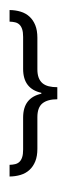

<svg xmlns="http://www.w3.org/2000/svg" viewBox="-20 -914 409 1204"><path d="M125 -176.3Q125 -240.2 154.1 -277.1Q183.1 -314 239.3 -326.2V-332Q183.1 -344.2 154.1 -381.3Q125 -418.5 125 -481.9V-682.6Q125 -711.9 119.1 -730.2Q113.3 -748.5 102.3 -759.3Q91.3 -770 75.4 -773.9Q59.6 -777.8 40 -778.3V-851.1Q77.6 -850.6 109.6 -840.8Q141.6 -831.1 164.8 -809.8Q188 -788.6 201.2 -756.1Q214.4 -723.6 214.4 -677.2V-479.5Q214.4 -448.7 222.4 -427.2Q230.5 -405.8 246.3 -392.3Q262.2 -378.9 285.6 -373Q309.1 -367.2 339.4 -367.2V-291.5Q278.3 -291.5 246.3 -265.9Q214.4 -240.2 214.4 -179.2V19Q214.4 65.4 201.2 97.9Q188 130.4 164.8 151.6Q141.6 172.9 109.6 182.6Q77.6 192.4 40 192.9V119.6Q59.6 119.1 75.4 115.2Q91.3 111.3 102.3 100.6Q113.3 89.8 119.1 71.5Q125 53.2 125 23.9ZM220.2 -765.6ZM215.3 -894ZM239.3 -51.3ZM250 270Z"/></svg>

Font: Noto Sans Tamil UI
Style: Regular
Weight: 400
Designer: Monotype Design Team
Foundry: Monotype Imaging Inc.
Version: Version 1.07